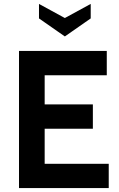

<svg xmlns="http://www.w3.org/2000/svg" viewBox="-20 -960 608 980"><path d="M77 0V-700H525V-576H208V-427H454V-303H208V-124H535V0ZM179 -940V-866L311 -774L443 -866V-940L311 -868Z"/></svg>

Font: Cabin VF Beta
Style: Regular
Weight: 400
Designer: Pablo Impallari
Foundry: Pablo Impallari. http://www.impallari.com Igino Marini. http://www.ikern.com
Version: Version 2.200